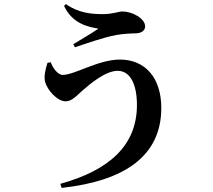

<svg xmlns="http://www.w3.org/2000/svg" viewBox="-20 -842 1040 938"><path d="M228 -538 212 -535C202 -505 193 -466 201 -440C212 -402 259 -347 301 -347C332 -347 358 -378 381 -398C421 -433 495 -496 555 -496C617 -496 649 -429 649 -329C649 -131 513 -10 275 56L281 76C591 42 768 -81 768 -315C768 -461 690 -551 566 -551C460 -551 345 -476 286 -476C263 -476 238 -509 228 -538ZM293 -813C335 -723 416 -710 461 -702C433 -683 378 -650 338 -626L346 -611C394 -627 487 -660 548 -671C576 -676 617 -679 640 -679C673 -679 689 -694 689 -713C689 -752 626 -786 578 -786C560 -786 532 -773 481 -773C430 -773 363 -778 302 -822Z"/></svg>

Font: Noto Serif SC
Style: Bold
Weight: 700
Designer: Ryoko NISHIZUKA 西塚涼子 (kana & ideographs); Frank Grießhammer (Latin, Greek & Cyrillic); Wenlong ZHANG 张文龙 (bopomofo); San
Foundry: Adobe
Version: Version 2.001;hotconv 1.1.0;makeotfexe 2.6.0